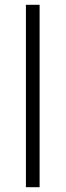

<svg xmlns="http://www.w3.org/2000/svg" viewBox="-20 -780 273 800"><path d="M145 0H88V-760H145Z"/></svg>

Font: Noto Sans Armenian Light
Style: Regular
Weight: 300
Designer: Monotype Design Team
Foundry: Monotype Imaging Inc.
Version: Version 2.007